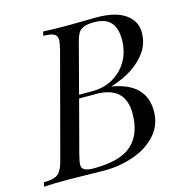

<svg xmlns="http://www.w3.org/2000/svg" viewBox="-138 -806 875 905"><g transform="rotate(-15 299.5 -354.0)"><path d="M459 -226.1Q459 -358.9 315.9 -358.9H233.9L167 -106Q157.7 -70.3 157.7 -54.4Q157.7 -38.6 170.9 -30.8Q184.1 -22.9 217.8 -22.9Q345.2 -22.9 402.1 -74.2Q459 -125.5 459 -226.1ZM304.2 -376Q362.3 -376 407.2 -403.1Q452.1 -430.2 476.6 -475.1Q501 -520 501 -575.7Q501 -631.3 475.3 -659.7Q449.7 -688 393.3 -688Q336.9 -688 319.3 -661.6Q309.6 -647 301.8 -617.2L238.3 -376ZM571.3 -489.3Q516.6 -411.6 395 -374Q559.1 -347.2 559.1 -210.9Q559.1 -143.1 516.1 -95.2Q473.1 -47.4 404.8 -23.7Q336.4 0 261.2 0L88.9 -2.9Q9.3 -2.9 -33.2 0L-28.8 -20Q7.3 -21.5 25.1 -27.8Q43 -34.2 53.7 -51.3Q64.5 -68.4 74.2 -106L206.1 -602.1Q214.4 -635.3 214.4 -652.6Q214.4 -669.9 199.7 -678.7Q185.1 -687.5 147 -688L151.9 -708Q192.9 -705.1 271 -705.1L412.1 -707Q504.9 -707 552.5 -672.9Q600.1 -638.7 600.1 -584.5Q600.1 -530.3 571.3 -489.3Z"/></g></svg>

Font: PlayfairDisplaySC-Italic
Style: Italic
Weight: 400
Italic angle: -14°
Designer: Claus Eggers Sørensen
Foundry: Claus Eggers Sørensen
Version: Version 1.004;PS 001.004;hotconv 1.0.70;makeotf.lib2.5.58329